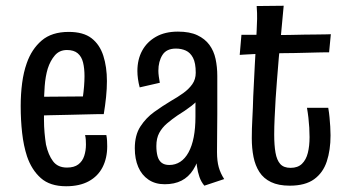

<svg xmlns="http://www.w3.org/2000/svg" viewBox="-20 -636 1217 668"><path d="M210 12Q154 12 122 -16.5Q90 -45 74 -92Q62 -129 57 -173.5Q52 -218 52 -267Q52 -309 57 -347Q62 -385 73 -416Q90 -465 125 -495Q160 -525 219 -525Q270 -525 298.5 -503Q327 -481 339.5 -442Q352 -403 352 -354Q352 -327 349 -298Q346 -269 341 -239L268 -296Q271 -317 272.5 -336Q274 -355 274 -371Q274 -398 269 -418.5Q264 -439 250.5 -450.5Q237 -462 213 -462Q187 -462 171 -443.5Q155 -425 146 -397Q138 -370 135.5 -336.5Q133 -303 133 -269Q133 -244 133 -220Q133 -196 135 -174Q137 -152 140 -133Q148 -97 164.5 -75Q181 -53 213 -53Q238 -53 252.5 -64Q267 -75 273 -93.5Q279 -112 279 -133Q279 -141 278.5 -149.5Q278 -158 276 -166H350Q352 -156 352.5 -146Q353 -136 353 -127Q353 -86 337 -54.5Q321 -23 289 -5.5Q257 12 210 12ZM81 -232 80 -299 335 -301 341 -239Q341 -239 324 -239Q307 -239 280 -238Q253 -237 218.5 -236.5Q184 -236 148.5 -235Q113 -234 81 -232Z M691 10Q680 -3 674 -20Q668 -37 665 -58.5Q662 -80 661 -106Q660 -132 660 -163Q660 -194 660 -230Q660 -249 660 -268.5Q660 -288 660.5 -307Q661 -326 661 -345Q661 -364 661 -383Q661 -417 651.5 -435Q642 -453 626.5 -460Q611 -467 592 -467Q559 -467 545 -444.5Q531 -422 531 -390Q531 -381 532.5 -370Q534 -359 536 -348L466 -332Q462 -347 460 -361.5Q458 -376 458 -389Q458 -429 474.5 -459.5Q491 -490 522.5 -508Q554 -526 599 -526Q640 -526 666.5 -513.5Q693 -501 708.5 -480Q724 -459 730 -431Q736 -403 736 -372Q736 -332 736 -299.5Q736 -267 736 -238Q736 -209 735.5 -177.5Q735 -146 735 -107Q735 -76 741 -54.5Q747 -33 760 -13ZM553 5Q520 5 496.5 -11Q473 -27 461 -55Q449 -83 449 -120Q449 -166 468.5 -196Q488 -226 516.5 -246.5Q545 -267 575 -285Q598 -298 617.5 -312Q637 -326 649 -343Q661 -360 661 -383L700 -371Q699 -334 684 -309.5Q669 -285 646 -267.5Q623 -250 597 -234Q578 -221 561 -206.5Q544 -192 534 -173.5Q524 -155 524 -128Q524 -108 528 -93Q532 -78 542 -70Q552 -62 569 -62Q590 -62 607 -73Q624 -84 636 -106Q648 -128 654 -159Q660 -190 660 -230L696 -294Q695 -237 691 -189.5Q687 -142 677.5 -106Q668 -70 652 -45Q636 -20 611.5 -7.5Q587 5 553 5Z M988 10Q949 10 923 -2.5Q897 -15 882.5 -37.5Q868 -60 862 -90Q856 -120 856 -155Q856 -188 858 -224Q860 -260 861 -300Q864 -366 866.5 -410Q869 -454 870.5 -482Q872 -510 873 -530.5Q874 -551 874.5 -570Q875 -589 873 -615L967 -616Q963 -571 958.5 -524.5Q954 -478 950 -435Q946 -392 943.5 -355Q941 -318 939 -293Q937 -257 935.5 -226Q934 -195 934 -168Q934 -131 938.5 -105Q943 -79 955 -65.5Q967 -52 991 -52Q1016 -52 1030.5 -66Q1045 -80 1051 -104Q1057 -128 1057 -159Q1057 -175 1056 -192Q1055 -209 1053 -226.5Q1051 -244 1048 -261H1122Q1125 -244 1126.5 -227.5Q1128 -211 1129 -195.5Q1130 -180 1130 -165Q1130 -114 1117 -74.5Q1104 -35 1073 -12.5Q1042 10 988 10ZM814 -445 820 -515Q820 -515 831 -515Q842 -515 859.5 -515Q877 -515 895.5 -514.5Q914 -514 928 -514Q942 -514 947 -514Q966 -514 989.5 -514.5Q1013 -515 1037.5 -515.5Q1062 -516 1083.5 -516Q1105 -516 1118 -516.5Q1131 -517 1131 -517L1125 -454Q1125 -454 1114.5 -454Q1104 -454 1086.5 -453.5Q1069 -453 1047.5 -452.5Q1026 -452 1005 -451.5Q984 -451 965 -451Q942 -451 915.5 -450Q889 -449 866 -448Q843 -447 828.5 -446Q814 -445 814 -445Z"/></svg>

Font: Truculenta Medium
Style: Regular
Weight: 500
Version: Version 1.002